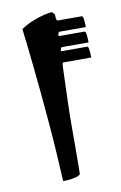

<svg xmlns="http://www.w3.org/2000/svg" viewBox="-76 -643 460 727"><g transform="rotate(-10 154.0 -279.5)"><path d="M157 -403 163 -553Q168 -553 171.5 -561.5Q175 -570 178.5 -578.5Q182 -587 186 -587Q186 -563 192 -563H285Q290 -563 291.5 -547.5Q293 -532 293 -520H192Q188 -520 186 -512Q184 -504 188 -504H285Q290 -504 291.5 -489Q293 -474 293 -461H191Q187 -461 185 -453.5Q183 -446 188 -446H285Q290 -446 291.5 -430.5Q293 -415 293 -403H187Q184 -403 183 -401.5Q182 -400 181 -384Q174 -392 168.5 -397.5Q163 -403 157 -403ZM186 -587Q186 -548 184.5 -490Q183 -432 180.5 -369.5Q178 -307 176.5 -251.5Q175 -196 175 -161Q175 -124 175 -83.5Q175 -43 174.5 -13Q174 17 174 24Q170 30 157 33.5Q144 37 130 38.5Q116 40 107 39Q101 -85 91.5 -195.5Q82 -306 72.5 -397.5Q63 -489 55 -554Q75 -568 99.5 -578Q124 -588 145 -593Q166 -598 174 -598Q178 -598 186 -587Z"/></g></svg>

Font: Ruwudu
Style: Bold
Weight: 700
Designer: Becca Hirsbrunner Spalinger
Foundry: SIL International
Version: Version 3.000